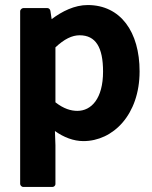

<svg xmlns="http://www.w3.org/2000/svg" viewBox="-20 -536 604 762"><path d="M198 -16C233 9 272 24 311 24C428 24 534 -80 534 -253C534 -409 459 -516 328 -516C276 -516 226 -491 185 -460L180 -493C179 -499 174 -504 168 -504H73C68 -504 60 -499 60 -491V194C60 199 65 206 73 206H188C193 206 200 202 200 194V40ZM200 -130V-348C235 -381 266 -396 296 -396C360 -396 389 -348 389 -252C389 -144 342 -96 287 -96C262 -96 233 -104 200 -130Z"/></svg>

Font: Falling Sky
Style: Bd
Weight: 700
Designer: Paul D. Hunt
Foundry: Adobe Systems Incorporated
Version: Version 1.02